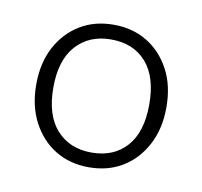

<svg xmlns="http://www.w3.org/2000/svg" viewBox="-47 -762 419 398"><g transform="rotate(10 163.0 -563.0)"><path d="M163 -413Q123 -413 92.5 -431.5Q62 -450 44 -484Q26 -518 26 -563Q26 -609 44 -642.5Q62 -676 92.5 -694.5Q123 -713 163 -713Q203 -713 233.5 -694.5Q264 -676 282 -642.5Q300 -609 300 -563Q300 -518 282 -484Q264 -450 233.5 -431.5Q203 -413 163 -413ZM163 -444Q210 -444 237 -474.5Q264 -505 264 -563Q264 -621 237 -651.5Q210 -682 163 -682Q117 -682 89.5 -651.5Q62 -621 62 -563Q62 -505 89.5 -474.5Q117 -444 163 -444Z"/></g></svg>

Font: Nunito ExtraLight
Style: Regular
Weight: 200
Designer: Vernon Adams
Foundry: Vernon Adams
Version: Version 3.602